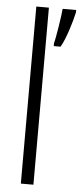

<svg xmlns="http://www.w3.org/2000/svg" viewBox="-54 -791 348 821"><g transform="rotate(5 119.5 -380.0)"><path d="M122 0V-760H68V0ZM239 -750V-760H181C179 -731 163 -630 157 -611V-598H186C206 -630 231 -711 239 -750Z"/></g></svg>

Font: Noto Sans Armenian ExtraCondensed Light
Style: Regular
Weight: 300
Width: 2
Designer: Monotype Design Team
Foundry: Monotype Imaging Inc.
Version: Version 2.008